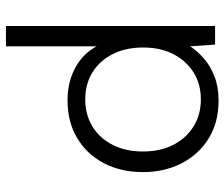

<svg xmlns="http://www.w3.org/2000/svg" viewBox="-76 -684 772 661"><g transform="rotate(-90 310.5 -354.0)"><path d="M294 12Q219 12 164 -22Q109 -56 78.5 -115Q48 -174 48 -249Q48 -324 78.5 -382.5Q109 -441 164.5 -474.5Q220 -508 295 -508Q358 -508 407 -481.5Q456 -455 481 -408V-720H551V0H487L481 -86Q465 -61 439 -38.5Q413 -16 377 -2Q341 12 294 12ZM298 -49Q351 -49 391 -74Q431 -99 454 -143.5Q477 -188 477 -248Q477 -308 454 -353Q431 -398 391 -422.5Q351 -447 298 -447Q246 -447 205.5 -422.5Q165 -398 142 -353Q119 -308 119 -249Q119 -188 142 -143.5Q165 -99 205.5 -74Q246 -49 298 -49Z"/></g></svg>

Font: DM Sans 24pt Light
Style: Regular
Weight: 300
Designer: Colophon Foundry, Jonny Pinhorn
Foundry: Colophon Foundry
Version: Version 4.004;gftools[0.9.30]